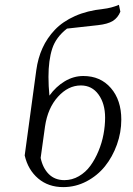

<svg xmlns="http://www.w3.org/2000/svg" viewBox="-20 -766 548 793"><path d="M82 -124 129.9 -476.1Q136.7 -525.9 155.5 -567.4Q174.3 -608.9 206.8 -643.1Q239.3 -677.2 289.8 -699.7Q340.3 -722.2 405.8 -729Q440.4 -732.9 471.2 -746.1L477.1 -717.8Q466.8 -692.4 445.8 -679.4Q424.8 -666.5 384.8 -662.1L256.8 -647.9Q210.9 -612.3 195.6 -564.7Q180.2 -517.1 180.2 -448.2Q180.2 -410.6 184.1 -371.1Q210.9 -408.2 247.3 -430.2Q283.7 -452.1 324.2 -452.1Q395 -452.1 438 -402.3Q481 -352.5 481 -272Q481 -219.2 462.9 -168.7Q444.8 -118.2 413.6 -79.3Q382.3 -40.5 337.2 -16.8Q292 6.8 241.2 6.8Q179.7 6.8 137.7 -28.8Q95.7 -64.5 82 -124ZM147.9 -113.8Q156.7 -71.8 181.6 -46.9Q206.5 -22 246.1 -22Q277.8 -22 305.9 -38.3Q334 -54.7 353.3 -81.3Q372.6 -107.9 386.7 -141.8Q400.9 -175.8 407.5 -211.2Q414.1 -246.6 414.1 -279.8Q414.1 -337.9 387 -375.5Q359.9 -413.1 314 -413.1Q261.7 -413.1 219.5 -366.5Q177.2 -319.8 166 -244.1Z"/></svg>

Font: Dihjauti
Style: Italic
Weight: 400
Italic angle: -9°
Designer: T. Christopher White
Version: Version 3.0.0